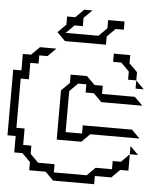

<svg xmlns="http://www.w3.org/2000/svg" viewBox="-61 -952 856 1049"><g transform="rotate(5 366.5 -427.5)"><path d="M540 -630V-675H630V-630L675 -585V-540H630V-585L585 -630ZM675 -495V-540L720 -495ZM270 -180V-450L315 -495V-540H405L450 -495H495V-450H675L720 -405H495L450 -450H405V-495H360L315 -450V-225H405V-270H675L720 -225H450L405 -180ZM675 -135V-180L720 -135ZM45 -90V-180H0V-540H45V-630H90L135 -675H225L180 -630H135V-585H90V-495H45V-225H90V-135H135V-90L180 -45H270V0H450L495 -45H585V-90H630L675 -135V-45H630L585 0H495V45H270L225 0H135V-45L90 -90ZM268 -720 223 -765 268 -810V-855H313L358 -900H403L358 -855V-810H313L268 -765H448L493 -810V-855H583V-810H538L493 -765V-720Z"/></g></svg>

Font: Rubik Iso
Style: Regular
Weight: 400
Designer: Hubert and Fischer, NaN
Foundry: Hubert and Fischer, NaN
Version: Version 2.200